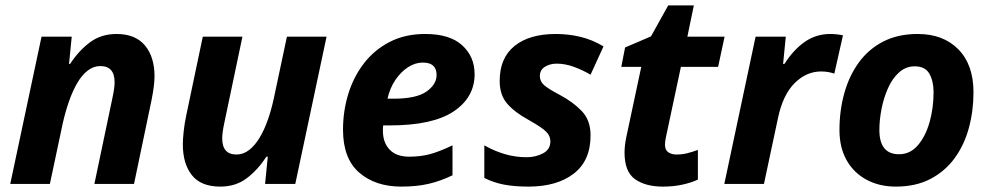

<svg xmlns="http://www.w3.org/2000/svg" viewBox="-20 -682 3674 712"><path d="M134 -546H246L236 -445H240Q272 -494 313.5 -525Q355 -556 412 -556Q482 -556 517.5 -513.5Q553 -471 553 -399Q553 -366 542 -311L477 0H330L397 -319Q405 -356 405 -377Q405 -437 352 -437Q327 -437 305.5 -420.5Q284 -404 267 -375Q250 -346 236.5 -308Q223 -270 213 -226L165 0H18Z M658 -147Q658 -165 661 -193.5Q664 -222 670 -251L732 -546H879L812 -227Q804 -190 804 -169Q804 -109 857 -109Q882 -109 903.5 -125.5Q925 -142 942.5 -171Q960 -200 973.5 -238.5Q987 -277 996 -320L1044 -546H1191L1075 0H963L973 -101H968Q936 -52 895 -21Q854 10 797 10Q725 10 691.5 -32.5Q658 -75 658 -147Z M1468 10Q1372 10 1312 -42Q1252 -94 1252 -201Q1252 -270 1271.5 -333.5Q1291 -397 1329.5 -447Q1368 -497 1425 -526.5Q1482 -556 1557 -556Q1648 -556 1694 -514Q1740 -472 1740 -407Q1740 -321 1662.5 -269Q1585 -217 1426 -217H1401Q1400 -211 1400 -206.5Q1400 -202 1400 -197Q1400 -153 1425 -127Q1450 -101 1497 -101Q1540 -101 1575 -110.5Q1610 -120 1658 -143V-32Q1615 -11 1570.5 -0.5Q1526 10 1468 10ZM1417 -316H1439Q1524 -316 1561.5 -342.5Q1599 -369 1599 -404Q1599 -450 1548 -450Q1520 -450 1493.5 -433Q1467 -416 1446.5 -386Q1426 -356 1417 -316Z M1940 10Q1887 10 1848.5 2.5Q1810 -5 1776 -22V-143Q1813 -122 1852 -110.5Q1891 -99 1932 -99Q1967 -99 1994 -113.5Q2021 -128 2021 -158Q2021 -178 2005 -194Q1989 -210 1939 -238Q1888 -266 1860.5 -298Q1833 -330 1833 -382Q1833 -467 1888 -511.5Q1943 -556 2041 -556Q2088 -556 2132 -545.5Q2176 -535 2218 -510L2170 -405Q2141 -422 2108.5 -434Q2076 -446 2044 -446Q2020 -446 2001 -434.5Q1982 -423 1982 -400Q1982 -380 1998 -366Q2014 -352 2056 -330Q2105 -304 2137.5 -270Q2170 -236 2170 -180Q2170 -86 2107.5 -38Q2045 10 1940 10Z M2284 -434 2298 -506 2394 -547 2458 -662H2553L2529 -546H2667L2643 -434H2505L2449 -171Q2446 -156 2446 -145Q2446 -126 2458 -117.5Q2470 -109 2489 -109Q2509 -109 2527.5 -113.5Q2546 -118 2568 -126V-16Q2545 -5 2511.5 2.5Q2478 10 2438 10Q2374 10 2335 -17.5Q2296 -45 2296 -116Q2296 -141 2302 -171L2358 -434Z M2666 0 2782 -546H2894L2884 -445H2889Q2922 -497 2964 -526.5Q3006 -556 3059 -556Q3071 -556 3084.5 -554.5Q3098 -553 3106 -551L3074 -409Q3066 -412 3053 -414.5Q3040 -417 3025 -417Q2970 -417 2926.5 -373.5Q2883 -330 2865 -244L2813 0Z M3302 10Q3241 10 3193.5 -15.5Q3146 -41 3119.5 -88Q3093 -135 3093 -200Q3093 -272 3111 -336.5Q3129 -401 3165 -450.5Q3201 -500 3255.5 -528Q3310 -556 3383 -556Q3478 -556 3534 -499Q3590 -442 3590 -340Q3590 -271 3573 -208Q3556 -145 3520.5 -96Q3485 -47 3430.5 -18.5Q3376 10 3302 10ZM3314 -110Q3355 -110 3383.5 -143Q3412 -176 3427 -228.5Q3442 -281 3442 -340Q3442 -381 3426.5 -408.5Q3411 -436 3372 -436Q3339 -436 3314 -413.5Q3289 -391 3273 -355Q3257 -319 3249 -278Q3241 -237 3241 -200Q3241 -110 3314 -110Z"/></svg>

Font: BC Sans
Style: Bold Italic
Weight: 700
Italic angle: -12°
Designer: Monotype Design Team
Province of B.C.
Foundry: Monotype Imaging Inc.
Version: Version 2.000;GOOG;noto-source:20170915:90ef993387c0